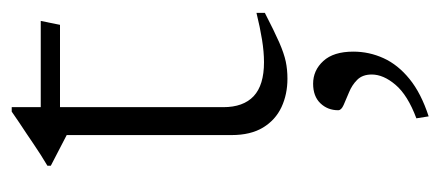

<svg xmlns="http://www.w3.org/2000/svg" viewBox="-242 -286 787 344"><g transform="rotate(-90 152.0 -114.5)"><path d="M131.5 -108.5Q131.5 -72.5 151.2 -54Q171 -35.5 212 -35.5Q230.5 -35.5 252.2 -39Q274 -42.5 300.5 -49V-34Q267.5 -17 247.5 -8.2Q227.5 0.5 213.2 3.5Q199 6.5 182.5 6.5Q154.5 6.5 131.5 -4.2Q108.5 -15 95 -37.2Q81.5 -59.5 81.5 -93.5V-389L26.5 -417.5V-423.5Q36.5 -429.5 46 -435.5Q55.5 -441.5 65 -448Q74.5 -454.5 84.2 -461Q94 -467.5 103.8 -474Q113.5 -480.5 123.5 -487.5H131.5V-420ZM105 -401V-435.5H286L279 -401ZM111.5 237.5Q153 222 171.5 200.2Q190 178.5 190 157.5Q190 141 180.5 131.5Q171 122 158 116.8Q145 111.5 135.5 107.2Q126 103 126 97.5Q126 78.5 138.5 65.5Q151 52.5 173.5 52.5Q197.5 52.5 214.2 70.8Q231 89 231 124.5Q231 153 219.2 178.8Q207.5 204.5 182 225.2Q156.5 246 115 259.5Z"/></g></svg>

Font: Newsreader 24pt Light
Style: Regular
Weight: 300
Designer: Hugues Gentile
Foundry: Production Type
Version: Version 1.003